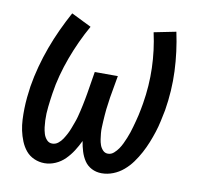

<svg xmlns="http://www.w3.org/2000/svg" viewBox="-66 -609 732 688"><g transform="rotate(10 300.0 -265.0)"><path d="M138 8Q118 8 100 0Q82 -8 70 -22.5Q58 -37 50.5 -55.5Q43 -74 39 -93Q35 -112 34 -132Q33 -152 33.5 -172.5Q34 -193 36 -213.5Q38 -234 41 -254Q47 -291 57 -328Q67 -365 80 -400.5Q93 -436 109 -470.5Q125 -505 143 -538L216 -502Q199 -472 184.5 -440.5Q170 -409 158 -376.5Q146 -344 137 -310.5Q128 -277 123 -243Q121 -231 119.5 -218.5Q118 -206 116.5 -193.5Q115 -181 114.5 -168.5Q114 -156 114.5 -143.5Q115 -131 116.5 -119Q118 -107 121.5 -95.5Q125 -84 133 -75Q141 -66 153 -66Q165 -66 174.5 -73.5Q184 -81 190.5 -91Q197 -101 202.5 -111.5Q208 -122 212 -133Q216 -144 220 -154.5Q224 -165 227 -176Q230 -187 232.5 -198Q235 -209 237.5 -220.5Q240 -232 242 -243Q244 -254 246 -265L259 -345H343L329 -265Q328 -254 326 -243Q324 -232 323 -221Q322 -210 321 -198.5Q320 -187 319.5 -176Q319 -165 318.5 -154Q318 -143 319 -132.5Q320 -122 321.5 -111.5Q323 -101 326.5 -91Q330 -81 337.5 -73Q345 -65 356 -65Q368 -65 377.5 -73.5Q387 -82 393.5 -91.5Q400 -101 405 -111.5Q410 -122 414.5 -133Q419 -144 422.5 -154.5Q426 -165 429 -176Q432 -187 435 -198Q438 -209 440.5 -220Q443 -231 445 -242Q447 -253 449 -264Q460 -330 458 -394.5Q456 -459 442 -522L522 -538Q537 -468 540 -397.5Q543 -327 531 -254Q527 -234 522.5 -213Q518 -192 511.5 -172Q505 -152 497 -132Q489 -112 478.5 -92.5Q468 -73 455 -55Q442 -37 425 -22.5Q408 -8 387.5 0Q367 8 346 8Q326 8 309.5 -0.5Q293 -9 283 -24Q273 -39 267.5 -57Q262 -75 259 -94Q250 -75 238.5 -57Q227 -39 212 -24Q197 -9 177.5 -0.5Q158 8 138 8Z"/></g></svg>

Font: Iosevka Curly Extended Oblique
Style: Regular
Weight: 400
Width: 7
Italic angle: -9°
Monospace: yes
Designer: Belleve Invis
Foundry: Belleve Invis
Version: Version 11.1.0; ttfautohint (v1.8.3)